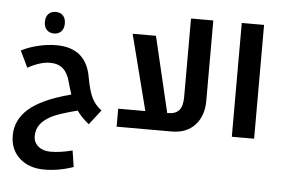

<svg xmlns="http://www.w3.org/2000/svg" viewBox="-66 -856 1877 1277"><g transform="rotate(5 873.0 -217.0)"><path d="M272.9 326.2Q170.4 326.2 107.7 269.3Q44.9 212.4 44.9 118.2Q44.9 64.9 66.2 20.8Q87.4 -23.4 128.2 -59.3Q168.9 -95.2 234.4 -126.2Q299.8 -157.2 409.2 -187Q393.6 -234.4 384.8 -268.1Q369.6 -327.1 337.2 -356Q304.7 -384.8 251 -384.8Q185.5 -384.8 102.1 -338.9L48.8 -449.2Q97.2 -474.6 160.2 -489.7Q223.1 -504.9 282.2 -504.9Q481 -504.9 514.2 -312Q531.2 -217.8 554 -173.6Q576.7 -129.4 618.2 -98.1L542 0Q493.2 -38.6 460.9 -84Q340.3 -53.2 291.5 -28.6Q242.7 -3.9 216.8 29.5Q190.9 63 190.9 109.9Q190.9 151.9 222.4 178Q253.9 204.1 303.2 204.1Q370.1 204.1 450.2 183.1L466.8 292Q369.6 326.2 272.9 326.2ZM259.3 -581.1Q228 -581.1 210 -600.3Q191.9 -619.6 191.9 -652.8Q191.9 -686.5 209.7 -705.8Q227.5 -725.1 259.3 -725.1Q289.6 -725.1 307.4 -706.1Q325.2 -687 325.2 -652.8Q325.2 -619.6 306.9 -600.3Q288.6 -581.1 259.3 -581.1Z M728 -120.1H909.2L780.3 -625H936L1055.2 -120.1H1062Q1111.8 -120.1 1135 -147.7Q1158.2 -175.3 1158.2 -235.8V-759.8H1307.1V-224.1Q1307.1 -122.1 1250.7 -61Q1194.3 0 1095.2 0H728Z M1497.1 -759.8H1646V0H1497.1Z"/></g></svg>

Font: Noto Sans Kufi Arabic
Style: Bold
Weight: 700
Designer: Monotype Design team
Foundry: Monotype Imaging Inc.
Version: Version 1.02